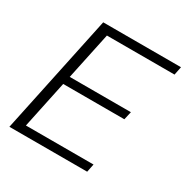

<svg xmlns="http://www.w3.org/2000/svg" viewBox="-150 -772 875 900"><g transform="rotate(30 288.0 -322.0)"><path d="M19 0 155 -644H576L567 -599H201L147 -344H478L468 -300H137L83 -44H449L440 0Z"/></g></svg>

Font: Kanit ExtraLight
Style: Italic
Weight: 275
Italic angle: -12°
Designer: Katatrad Team
Foundry: CadsonDemak
Version: Version 2.000; ttfautohint (v1.8.3)